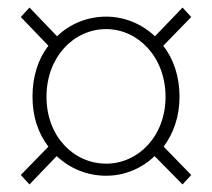

<svg xmlns="http://www.w3.org/2000/svg" viewBox="-20 -617 561 508"><path d="M58 -129 130 -204C165 -171 211 -152 261 -152C309 -152 355 -171 389 -204L463 -129L486 -154L413 -229C439 -264 455 -309 455 -361C455 -415 439 -461 412 -496L486 -572L463 -597L390 -521C355 -554 309 -573 261 -573C211 -573 165 -554 131 -521L58 -597L35 -572L108 -496C81 -461 66 -415 66 -361C66 -309 81 -264 108 -229L35 -154ZM261 -184C175 -184 103 -256 103 -361C103 -466 175 -540 261 -540C345 -540 418 -466 418 -361C418 -256 345 -184 261 -184Z"/></svg>

Font: Noto Sans JP Thin
Style: Regular
Weight: 100
Designer: Ryoko NISHIZUKA 西塚涼子 (kana, bopomofo & ideographs); Paul D. Hunt (Latin, Greek & Cyrillic); Sandoll Communications 산돌커뮤니
Foundry: Adobe
Version: Version 2.004;hotconv 1.0.118;makeotfexe 2.5.65603